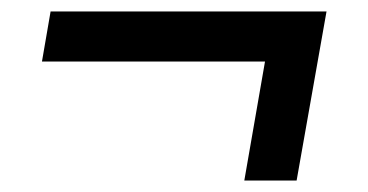

<svg xmlns="http://www.w3.org/2000/svg" viewBox="-20 -314 640 334"><path d="M68 -294H548L496 0H405L441 -207H53Z"/></svg>

Font: Livvic Medium
Style: Italic
Weight: 500
Italic angle: -10°
Designer: Jacques Le Bailly, Baron von Fonthausen
Version: Version 1.001; ttfautohint (v1.8.2)